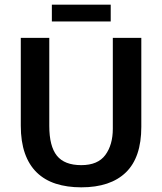

<svg xmlns="http://www.w3.org/2000/svg" viewBox="-20 -792 694 822"><path d="M69 -630H191V-253Q191 -166 223.5 -125.5Q256 -85 328 -85Q399 -85 431 -128.5Q463 -172 463 -241V-630H585V-249Q585 -118 519 -54Q453 10 328 10Q267 10 219 -5.5Q171 -21 137.5 -53.5Q104 -86 86.5 -136Q69 -186 69 -254ZM454 -772V-700H202V-772Z"/></svg>

Font: Ek Mukta SemiBold
Style: Regular
Weight: 600
Designer: Girish Dalvi and Yashodeep Gholap
Foundry: Ek Type
Version: Version 2.538;PS 1.002;hotconv 16.6.51;makeotf.lib2.5.65220;